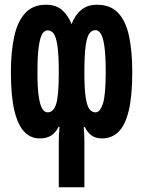

<svg xmlns="http://www.w3.org/2000/svg" viewBox="-20 -576 603 810"><path d="M389 -556Q446 -556 478.5 -521.5Q511 -487 524.5 -423Q538 -359 538 -272Q538 -170 523 -108.5Q508 -47 479.5 -19.5Q451 8 411 8Q383 8 365.5 -5Q348 -18 338 -40H333Q335 -16 335.5 -4.5Q336 7 336 25V214H228V25Q228 7 228.5 -4.5Q229 -16 231 -41H227Q216 -18 197 -5Q178 8 147 8Q110 8 83 -19.5Q56 -47 41 -108Q26 -169 26 -272Q26 -358 40 -422Q54 -486 86.5 -521Q119 -556 174 -556Q216 -556 241.5 -534Q267 -512 282 -474Q296 -512 322.5 -534Q349 -556 389 -556ZM383 -449Q367 -449 356.5 -434Q346 -419 341 -380Q336 -341 336 -270Q336 -201 341.5 -165Q347 -129 357.5 -115.5Q368 -102 383 -102Q402 -102 414 -138Q426 -174 426 -271Q426 -341 420.5 -380Q415 -419 405 -434Q395 -449 383 -449ZM181 -448Q168 -448 158.5 -433Q149 -418 143.5 -379.5Q138 -341 138 -270Q138 -205 143.5 -168.5Q149 -132 158.5 -117Q168 -102 181 -102Q206 -102 217 -137.5Q228 -173 228 -270Q228 -343 222.5 -381.5Q217 -420 206.5 -434Q196 -448 181 -448Z"/></svg>

Font: Noto Sans Mono SemiCondensed
Style: Bold
Weight: 700
Width: 4
Designer: Monotype Design Team
Foundry: Monotype Imaging Inc.
Version: Version 2.014